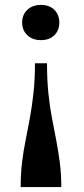

<svg xmlns="http://www.w3.org/2000/svg" viewBox="-20 -550 341 780"><path d="M229 210Q229 157 223 110.5Q217 64 208.5 20Q200 -24 191 -71Q182 -118 176.5 -172Q171 -226 171 -293H122Q122 -226 116 -172Q110 -118 101.5 -71Q93 -24 84 20Q75 64 69.5 110Q64 156 64 210ZM146 -530Q181 -530 201 -510Q221 -490 221 -458Q221 -427 201 -407Q181 -387 146 -387Q112 -387 91 -407Q70 -427 70 -459Q70 -490 91 -510Q112 -530 146 -530Z"/></svg>

Font: Roboto Serif 144pt SemiBold
Style: Regular
Weight: 600
Version: Version 1.008